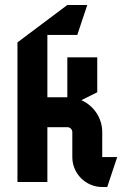

<svg xmlns="http://www.w3.org/2000/svg" viewBox="-20 -730 500 770"><path d="M170 -340V-590H290L330 -710H250L50 -560V0H170V-220H250C261 -220 270 -211 270 -200V-100C270 -33.8 323.8 20 390 20H410L450 -100H390V-200C390 -257.2 355.6 -306.5 306.3 -328.2L370 -360V-500H250V-340Z"/></svg>

Font: Abibas
Style: Medium
Weight: 500
Version: Version 0.3